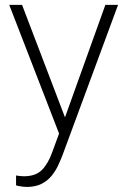

<svg xmlns="http://www.w3.org/2000/svg" viewBox="-20 -548 516 782"><path d="M409.2 -528.3H460.9L233.9 85.9Q227.1 103.5 217 125.2Q207 147 190.9 167.2Q174.8 187.5 149.9 200.4Q125 213.4 88.9 213.4Q82.5 213.4 74.2 212.4Q65.9 211.4 57.9 210Q49.8 208.5 45.4 207V166.5Q51.3 168 62 168.9Q72.8 169.9 77.1 169.9Q125.5 169.9 150.9 144Q176.3 118.2 192.9 71.3L238.3 -52.2ZM248.5 -60.1 261.7 -10.7 226.1 10.3 17.6 -528.3H69.8Z"/></svg>

Font: Heebo ExtraLight
Style: Regular
Weight: 250
Designer: Oded Ezer
Foundry: Ezer Type House
Version: Version 3.100